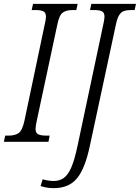

<svg xmlns="http://www.w3.org/2000/svg" viewBox="-39 -734 724 994"><path d="M-19 0 -12 -32H7Q39 -32 58 -45.5Q77 -59 88 -111L192 -605Q195 -618 197 -629Q199 -640 199 -647Q199 -669 185 -675.5Q171 -682 145 -682H125L132 -714H363L356 -682H337Q304 -682 285.5 -668.5Q267 -655 257 -603L152 -112Q149 -98 147 -86Q145 -74 145 -67Q145 -45 159.5 -38.5Q174 -32 199 -32H218L212 0ZM240 240Q218 240 202 237Q186 234 171 229L182 194Q193 198 209.5 200.5Q226 203 239 203Q269 203 291 187.5Q313 172 330 133Q347 94 362 23L495 -604Q498 -617 500 -628.5Q502 -640 502 -647Q502 -669 488.5 -675.5Q475 -682 448 -682H427L434 -714H665L658 -682H640Q618 -682 603 -677Q588 -672 577.5 -655Q567 -638 560 -602L426 22Q401 140 359 190Q317 240 240 240Z"/></svg>

Font: Noto Serif Condensed Light
Style: Italic
Weight: 300
Width: 3
Italic angle: -12°
Designer: Monotype Design Team
Foundry: Monotype Imaging Inc.
Version: Version 2.014; ttfautohint (v1.8.4.7-5d5b)